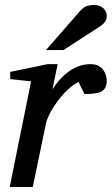

<svg xmlns="http://www.w3.org/2000/svg" viewBox="-20 -752 449 772"><path d="M409.2 -426.8Q409.2 -409.2 402.8 -398.7Q396.5 -388.2 384.8 -382.8Q373 -377.4 356.7 -375.7Q340.3 -374 319.8 -374L295.9 -421.9Q277.3 -414.1 256.1 -394.8Q234.9 -375.5 215.8 -350.8Q196.8 -326.2 182.6 -300Q168.5 -273.9 164.1 -252L111.8 0H19L105 -424.8L21 -434.1V-462.9L171.9 -494.1H211.9L190.9 -393.1Q221.7 -440.4 260.7 -467.3Q299.8 -494.1 345.2 -494.1Q363.3 -494.1 375.5 -487.5Q387.7 -481 395.3 -470.7Q402.8 -460.4 406 -448.7Q409.2 -437 409.2 -426.8ZM409.2 -689Q409.2 -674.8 402.8 -665.3Q396.5 -655.8 385.3 -647.9L235.4 -550.8H165L301.3 -707Q306.2 -712.9 311.5 -717.3Q316.9 -721.7 323.5 -725.1Q330.1 -728.5 338.6 -730.2Q347.2 -731.9 358.4 -731.9Q371.6 -731.9 381.1 -728Q390.6 -724.1 396.7 -718Q402.8 -711.9 406 -704.1Q409.2 -696.3 409.2 -689Z"/></svg>

Font: Charis SIL APac
Style: Italic
Weight: 400
Italic angle: -11°
Foundry: SIL International
Version: Version 5.000